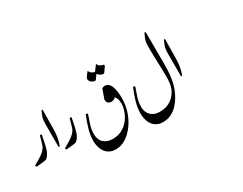

<svg xmlns="http://www.w3.org/2000/svg" viewBox="-122 -1646 3493 2762"><g transform="rotate(-30 1624.0 -264.5)"><path d="M58 7 50 -19 114 -56Q159 -82 189 -104Q219 -126 238 -145Q269 -177 281 -208Q293 -239 303 -277L327 -365L356 -359L329 -226Q310 -135 289 -92Q268 -49 245 -29Q232 -17 220.5 -12.5Q209 -8 192 -6Z M476 -81V-455Q476 -489 478 -512.5Q480 -536 485 -557Q490 -578 500.5 -603Q511 -628 529 -664L545 -659L540 -325Q539 -255 527 -194.5Q515 -134 495 -81Z M553 7 545 -19 609 -56Q654 -82 684 -104Q714 -126 733 -145Q764 -177 776 -208Q788 -239 798 -277L822 -365L851 -359L824 -226Q805 -135 784 -92Q763 -49 740 -29Q727 -17 715.5 -12.5Q704 -8 687 -6Z M1175 361Q1102 361 1052 326.5Q1002 292 976.5 231Q951 170 951 91Q951 1 980.5 -100.5Q1010 -202 1050 -296L1082 -287Q1053 -208 1030 -134Q1007 -60 1007 11Q1007 105 1062 157Q1117 209 1212 209Q1287 209 1345.5 183Q1404 157 1447 114.5Q1490 72 1517.5 21.5Q1545 -29 1558.5 -80Q1572 -131 1572 -172Q1572 -206 1563.5 -238Q1555 -270 1535 -297Q1519 -279 1497.5 -271.5Q1476 -264 1459 -264Q1434 -264 1410.5 -280Q1387 -296 1387 -342L1441 -495Q1452 -504 1465 -508Q1478 -512 1488 -512Q1527 -512 1552.5 -486.5Q1578 -461 1591.5 -420Q1605 -379 1610.5 -332Q1616 -285 1616 -242Q1616 -22 1499 154Q1461 211 1411.5 258Q1362 305 1302.5 333Q1243 361 1175 361ZM1405 -642Q1398 -642 1387 -645Q1356 -655 1338 -675.5Q1320 -696 1320 -717Q1320 -734 1329 -748Q1338 -762 1345 -771L1381 -818H1387Q1395 -791 1419.5 -775Q1444 -759 1469 -754L1536 -844H1542Q1550 -818 1572 -804Q1594 -790 1619 -785Q1636 -781 1636 -768Q1636 -760 1629 -750L1580 -680Q1571 -668 1559 -668Q1552 -668 1541 -671Q1517 -680 1499 -693.5Q1481 -707 1472 -720L1426 -654Q1417 -642 1405 -642Z M1957 361Q1886 361 1836.5 326.5Q1787 292 1761.5 230Q1736 168 1736 88Q1736 0 1765.5 -100.5Q1795 -201 1835 -296L1867 -287Q1839 -208 1815.5 -136Q1792 -64 1792 16Q1792 71 1815 114.5Q1838 158 1883 183.5Q1928 209 1992 209Q2099 209 2172.5 161Q2246 113 2286 34Q2312 -19 2318.5 -78.5Q2325 -138 2325 -182Q2325 -205 2324 -249.5Q2323 -294 2321.5 -350.5Q2320 -407 2318 -466.5Q2316 -526 2315 -580Q2314 -634 2314 -673Q2314 -706 2315 -728.5Q2316 -751 2321 -772.5Q2326 -794 2337 -821.5Q2348 -849 2367 -890L2387 -884L2389 -358Q2390 -232 2374.5 -128.5Q2359 -25 2326 55Q2307 101 2276 154Q2245 207 2200 254Q2155 301 2095 331Q2035 361 1957 361Z M2509 -81V-455Q2509 -489 2511 -512.5Q2513 -536 2518 -557Q2523 -578 2533.5 -603Q2544 -628 2562 -664L2578 -659L2573 -325Q2572 -255 2560 -194.5Q2548 -134 2528 -81Z"/></g></svg>

Font: Gulzar
Style: Regular
Weight: 400
Designer: Borna Izadpanah, Alice Savoie, Simon Cozens, Fiona Ross
Version: Version 1.000;[7b34f74]; ttfautohint (v1.8.4)